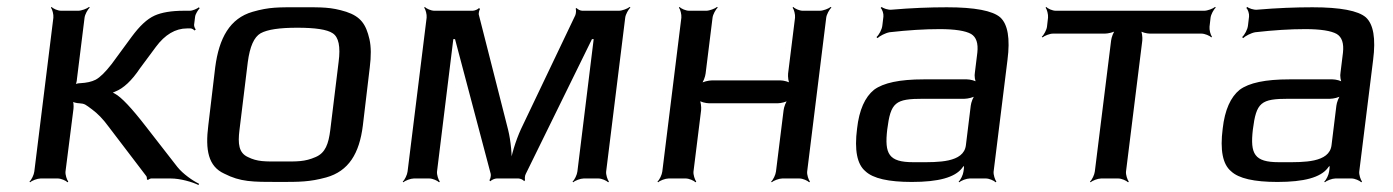

<svg xmlns="http://www.w3.org/2000/svg" viewBox="-20 -515 4018 554"><path d="M97 0H147C156 0 170 6 175 11L177 9C173 4 168 -11 169 -20L192 -201C193 -209 192 -223 189 -227L186 -224C189 -220 202 -217 209 -217C225 -216 227 -213 246 -199C261 -188 277 -172 293 -150L402 -7C404 -5 404 1 404 3L407 4C408 3 414 0 416 0H473C500 0 535 10 553 19L554 15C537 7 508 -13 492 -33L401 -150C360 -203 330 -235 311 -245C307 -247 302 -250 299 -250L298 -246C302 -246 309 -249 313 -251C336 -260 360 -282 384 -318L430 -380C456 -415 486 -433 520 -433H530C534 -433 540 -429 541 -427L545 -430C543 -432 540 -438 540 -443L543 -467C544 -475 552 -487 556 -491L554 -494C549 -490 536 -484 528 -484H511C474 -484 446 -479 426 -470C404 -460 383 -440 360 -409L302 -330C284 -307 269 -292 256 -285C244 -279 230 -276 212 -275C206 -275 197 -273 193 -270L196 -267C199 -270 202 -281 202 -287L224 -464C225 -473 233 -488 239 -493L237 -495C231 -490 215 -484 206 -484H156C147 -484 133 -490 129 -495L127 -493C131 -488 135 -473 134 -464L79 -20C78 -11 71 4 65 9L67 11C72 6 88 0 97 0Z M1047 -321C1051 -353 1051 -380 1046 -402C1036 -445 1021 -467 979 -481C934 -495 909 -494 846 -494C783 -494 758 -495 709 -481C643 -462 612 -405 601 -321L581 -153C572 -82 581 -35 627 -14C674 10 708 10 784 10C845 10 873 10 921 -3C986 -21 1017 -72 1027 -153L1047 -321ZM933 -140C928 -100 919 -74 891 -62C859 -48 838 -49 791 -49C744 -49 723 -48 695 -62C669 -74 666 -100 671 -140L695 -336C701 -381 713 -408 732 -419C752 -430 787 -435 838 -435C889 -435 924 -430 940 -419C957 -408 963 -381 957 -336L933 -140Z M1729 -20 1784 -464C1785 -473 1793 -488 1799 -493L1797 -495C1791 -490 1775 -484 1766 -484H1660C1655 -484 1646 -488 1644 -492L1641 -490C1643 -486 1642 -476 1640 -471L1483 -142C1468 -109 1454 -64 1452 -39H1456C1458 -64 1454 -109 1446 -141L1362 -471C1360 -476 1363 -486 1365 -489L1362 -492C1360 -488 1349 -484 1344 -484H1233C1224 -484 1210 -490 1206 -495L1204 -493C1208 -488 1212 -473 1211 -464L1156 -20C1155 -11 1148 4 1142 9L1144 11C1149 6 1165 0 1174 0H1219C1228 0 1242 6 1247 11L1249 9C1245 4 1240 -11 1241 -20L1288 -402H1293L1396 -13C1397 -8 1395 2 1392 5L1395 8C1398 4 1408 0 1413 0H1476C1481 0 1491 4 1492 8L1495 5C1494 2 1494 -8 1497 -13L1688 -402H1693L1646 -20C1645 -11 1638 4 1632 9L1634 11C1639 6 1655 0 1664 0H1707C1716 0 1730 6 1735 11L1737 9C1733 4 1728 -11 1729 -20Z M2309 -20 2364 -464C2365 -473 2373 -488 2379 -493L2377 -495C2371 -490 2355 -484 2346 -484H2296C2287 -484 2273 -490 2269 -495L2267 -493C2271 -488 2275 -473 2274 -464L2254 -303C2253 -294 2255 -277 2259 -272L2262 -274C2257 -279 2241 -283 2232 -283H2034C2025 -283 2007 -279 2002 -274L2003 -272C2009 -277 2015 -294 2016 -303L2036 -464C2037 -473 2045 -488 2051 -493L2049 -495C2043 -490 2027 -484 2018 -484H1968C1959 -484 1945 -490 1941 -495L1939 -493C1943 -488 1947 -473 1946 -464L1891 -20C1890 -11 1883 4 1877 9L1879 11C1884 6 1900 0 1909 0H1959C1968 0 1982 6 1987 11L1989 9C1985 4 1980 -11 1981 -20L2003 -197C2004 -206 2002 -223 1998 -228L1996 -226C2000 -221 2017 -217 2026 -217H2224C2233 -217 2250 -221 2256 -226L2254 -228C2248 -223 2242 -206 2241 -197L2219 -20C2218 -11 2211 4 2205 9L2207 11C2212 6 2228 0 2237 0H2287C2296 0 2310 6 2315 11L2317 9C2313 4 2308 -11 2309 -20Z M2847 -20 2887 -342C2895 -404 2888 -445 2866 -465C2844 -484 2793 -494 2712 -494C2664 -494 2610 -492 2552 -487C2543 -486 2528 -491 2524 -495L2521 -492C2526 -488 2530 -475 2529 -467L2526 -442C2525 -430 2516 -414 2509 -408L2512 -405C2518 -411 2535 -420 2547 -422C2600 -428 2648 -431 2691 -431C2736 -431 2766 -426 2782 -417C2797 -408 2803 -390 2800 -363L2793 -306C2791 -297 2793 -280 2798 -275L2800 -277C2796 -282 2779 -286 2770 -286H2645C2576 -286 2529 -276 2502 -256C2476 -235 2459 -198 2453 -144C2445 -82 2453 -41 2477 -21C2499 0 2544 10 2611 10C2688 10 2735 -3 2756 -30C2758 -34 2764 -38 2765 -41L2761 -42C2761 -39 2762 -31 2761 -27L2760 -20C2759 -11 2752 4 2746 9L2748 11C2753 6 2769 0 2778 0H2825C2834 0 2848 6 2853 11L2855 9C2851 4 2846 -11 2847 -20ZM2540 -141C2550 -220 2563 -230 2644 -230H2763C2772 -230 2790 -234 2795 -239L2794 -241C2788 -236 2782 -219 2781 -210L2767 -96C2761 -45 2685 -47 2633 -47H2615C2544 -47 2532 -71 2540 -141Z M3470 -438 3473 -464C3474 -473 3482 -488 3488 -493L3486 -495C3480 -490 3464 -484 3455 -484H3026C3017 -484 3003 -490 2999 -495L2997 -493C3001 -488 3005 -473 3004 -464L3001 -438C3000 -429 2992 -414 2986 -409L2988 -407C2994 -412 3009 -418 3018 -418H3168C3177 -418 3195 -422 3200 -427L3199 -429C3193 -424 3187 -407 3186 -398L3139 -20C3138 -11 3131 4 3125 9L3127 11C3132 6 3148 0 3157 0H3207C3216 0 3230 6 3235 11L3237 9C3233 4 3228 -11 3229 -20L3276 -398C3277 -407 3275 -424 3271 -429L3268 -427C3273 -422 3289 -418 3298 -418H3447C3456 -418 3471 -412 3475 -407L3477 -409C3473 -414 3469 -429 3470 -438Z M3902 -20 3942 -342C3950 -404 3943 -445 3921 -465C3899 -484 3848 -494 3767 -494C3719 -494 3665 -492 3607 -487C3598 -486 3583 -491 3579 -495L3576 -492C3581 -488 3585 -475 3584 -467L3581 -442C3580 -430 3571 -414 3564 -408L3567 -405C3573 -411 3590 -420 3602 -422C3655 -428 3703 -431 3746 -431C3791 -431 3821 -426 3837 -417C3852 -408 3858 -390 3855 -363L3848 -306C3846 -297 3848 -280 3853 -275L3855 -277C3851 -282 3834 -286 3825 -286H3700C3631 -286 3584 -276 3557 -256C3531 -235 3514 -198 3508 -144C3500 -82 3508 -41 3532 -21C3554 0 3599 10 3666 10C3743 10 3790 -3 3811 -30C3813 -34 3819 -38 3820 -41L3816 -42C3816 -39 3817 -31 3816 -27L3815 -20C3814 -11 3807 4 3801 9L3803 11C3808 6 3824 0 3833 0H3880C3889 0 3903 6 3908 11L3910 9C3906 4 3901 -11 3902 -20ZM3595 -141C3605 -220 3618 -230 3699 -230H3818C3827 -230 3845 -234 3850 -239L3849 -241C3843 -236 3837 -219 3836 -210L3822 -96C3816 -45 3740 -47 3688 -47H3670C3599 -47 3587 -71 3595 -141Z"/></svg>

Font: Gamestation Storm Oblique 
Style: Italic
Weight: 400
Designer: Jonas Hecksher
Foundry: Jonas Hecksher, Playtypeª, e-types AS
Version: Version 1.003